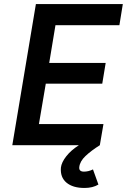

<svg xmlns="http://www.w3.org/2000/svg" viewBox="-20 -720 630 952"><path d="M158 -700H589L572 -595H255L224 -408H504L487 -305H207L173 -105H493L475 0Q432 27 404 53.5Q376 80 373 109Q371 131 396 131Q419 131 441 120L468 195Q440 212 399 212Q341 212 309.5 185.5Q278 159 282 111Q285 85 308.5 55Q332 25 371 0H41Z"/></svg>

Font: Oak Sans Semibold
Style: Italic
Weight: 600
Italic angle: -9.49998°
Foundry: Erik Kennedy, Walven
Version: Version 1.000